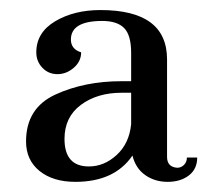

<svg xmlns="http://www.w3.org/2000/svg" viewBox="-20 -656 434 384"><path d="M184.6 -614.1Q121.8 -614.1 121.8 -576.9Q121.8 -557.7 142.3 -551.3Q142.3 -533.3 127.6 -520.5Q112.8 -507.7 94.9 -507.7Q76.9 -507.7 64.7 -520.5Q52.6 -533.3 52.6 -551.3Q52.6 -591 90.4 -613.5Q128.2 -635.9 180.8 -635.9Q314.1 -635.9 314.1 -537.2V-342.3Q314.1 -321.8 334.6 -320.5Q342.3 -320.5 348.1 -326.3Q353.8 -332.1 353.8 -341H374.4Q374.4 -317.9 357.7 -305.1Q341 -292.3 315.4 -292.3Q289.7 -292.3 270.5 -305.8Q251.3 -319.2 244.9 -344.9Q209 -292.3 130.8 -292.3Q85.9 -292.3 59 -314.1Q32.1 -335.9 32.1 -373.1Q32.1 -439.7 90.4 -466.7Q148.7 -493.6 223.1 -493.6H242.3V-550Q242.3 -585.9 228.2 -600Q214.1 -614.1 184.6 -614.1ZM242.3 -407.7V-470.5H223.1Q174.4 -470.5 141.7 -446.2Q109 -421.8 109 -378.2Q109 -323.1 157.7 -323.1Q188.5 -323.1 213.5 -346.2Q238.5 -369.2 242.3 -407.7Z"/></svg>

Font: Suranna
Style: Regular
Weight: 400
Version: Version 1.0.5; ttfautohint (v1.2.42-39fb)